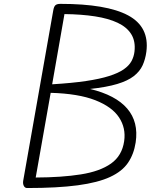

<svg xmlns="http://www.w3.org/2000/svg" viewBox="-20 -948 764 968"><path d="M117 0Q105.5 0 100 -11Q94.5 -22 97 -37L248.5 -895.5Q252 -915.5 259.8 -922Q267.5 -928.5 284.5 -928.5Q517.5 -928.5 625.8 -870.5Q734 -812.5 718 -687.5Q713 -649.5 699 -618.8Q685 -588 654.5 -564.2Q624 -540.5 570.8 -524.5Q517.5 -508.5 434 -499.5Q563 -468.5 621.2 -400.8Q679.5 -333 664 -230Q655 -171 625.5 -127.5Q596 -84 535 -55.8Q474 -27.5 372.2 -13.8Q270.5 0 117 0ZM160 -53Q291.5 -53.5 387.8 -68.8Q484 -84 539.8 -123.5Q595.5 -163 606 -236.5Q615.5 -302.5 580.2 -356Q545 -409.5 460.2 -442.8Q375.5 -476 235.5 -480ZM243 -523Q343 -529 413.5 -539.5Q484 -550 530.2 -564.8Q576.5 -579.5 603.5 -598.2Q630.5 -617 642.8 -639.5Q655 -662 658 -688Q664 -739.5 642 -775.2Q620 -811 573.5 -833Q527 -855 459 -865.5Q391 -876 305 -877Z"/></svg>

Font: Edu VIC WA NT Hand
Style: Regular
Weight: 400
Designer: Tina and Corey Anderson, Eben Sorkin, Mirko Velimirovic
Foundry: Google for Education
Version: Version 1.000